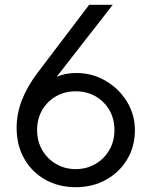

<svg xmlns="http://www.w3.org/2000/svg" viewBox="-20 -765 629 797"><path d="M294 12Q223 12 167.5 -19.5Q112 -51 80.5 -106.5Q49 -162 49 -234Q49 -293 71 -349.5Q93 -406 136 -463L350 -745H448L215 -446Q251 -462 297 -462Q363 -462 418.5 -429.5Q474 -397 507 -343Q540 -289 540 -225Q540 -157 508 -103.5Q476 -50 420.5 -19Q365 12 294 12ZM294 -63Q340 -63 376.5 -84.5Q413 -106 434 -142.5Q455 -179 455 -225Q455 -272 434 -308Q413 -344 377 -365Q341 -386 294 -386Q248 -386 212 -365Q176 -344 155 -308Q134 -272 134 -225Q134 -179 155 -142.5Q176 -106 212.5 -84.5Q249 -63 294 -63Z"/></svg>

Font: Plus Jakarta Text Light
Style: Regular
Weight: 300
Designer: Gumpita Rahayu
Foundry: Tokotype Studio
Version: Version 1.000